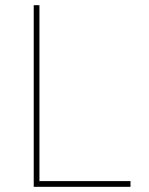

<svg xmlns="http://www.w3.org/2000/svg" viewBox="-20 -720 573 740"><path d="M110 -700H132V-22H483V0H110Z"/></svg>

Font: Easer Grotesk Variable
Style: Regular
Weight: 400
Designer: Boardeaser, Bonnie Shaver-Troup, Thomas Jockin
Foundry: Lexend
Version: Version 1.001;Glyphs 3.1.2 (3151)